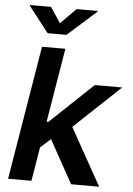

<svg xmlns="http://www.w3.org/2000/svg" viewBox="-62 -993 718 1039"><g transform="rotate(5 297.0 -473.5)"><path d="M166.5 -171.9 191.9 -325.7H212.4L445.3 -545.9H594.2L308.6 -276.9H282.2ZM22 0 142.6 -727.5H269.5L148.9 0ZM364.3 0 226.6 -248.5 327.6 -338.4 516.6 0ZM172.4 -946.8 228 -862.8 311.5 -946.8H425.8L425.3 -942.9L269 -803.2H166.5L57.6 -942.9L58.6 -946.8Z"/></g></svg>

Font: Inter SemiBold
Style: Italic
Weight: 600
Italic angle: -9.3988°
Designer: Rasmus Andersson
Foundry: rsms
Version: Version 4.001;git-66647c0bb